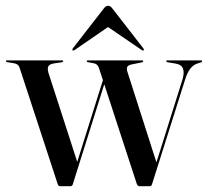

<svg xmlns="http://www.w3.org/2000/svg" viewBox="-28 -643 718 663"><path d="M215 0H180.5Q177 0 175 -1.5Q173 -3 171.5 -6.5L40.5 -406.5Q37.5 -416.5 32 -420.2Q26.5 -424 17.5 -425L-3.5 -428.5Q-5.5 -429 -6.5 -429.8Q-7.5 -430.5 -7.5 -431.5Q-7.5 -433.5 -6.5 -434Q-5.5 -434.5 -4 -434.5H186.5Q188.5 -434.5 189.5 -433.8Q190.5 -433 190.5 -431.5Q190.5 -430.5 189.5 -429.8Q188.5 -429 186 -428L158.5 -424Q142.5 -421.5 138.8 -413.5Q135 -405.5 139.5 -391L241 -77L223 -34L336 -393.5L343.5 -388.5L223 -5.5Q222 -3 220 -1.5Q218 0 215 0ZM488.5 0H454Q450.5 0 448.2 -2Q446 -4 444.5 -7.5L315.5 -402.5Q312.5 -413.5 307.5 -418.5Q302.5 -423.5 295.5 -424.5L277 -428Q274 -428.5 272.8 -429.5Q271.5 -430.5 271.5 -431.5Q271.5 -434.5 275.5 -434.5H462.5Q466.5 -434.5 466.5 -431.5Q466.5 -430 465.5 -429.2Q464.5 -428.5 461.5 -427.5L429 -421Q414.5 -418.5 411.5 -412Q408.5 -405.5 412 -395L515 -73.5L495 -27.5L601.5 -366.5Q609.5 -392.5 603.8 -406.5Q598 -420.5 578 -423.5L551 -428Q548 -429 547 -429.8Q546 -430.5 546 -431.5Q546 -433.5 547 -434Q548 -434.5 550 -434.5H665.5Q668 -434.5 669 -433.8Q670 -433 670 -431.5Q670 -430 669 -429.2Q668 -428.5 665.5 -427.5L653 -423.5Q639 -419 628.5 -405Q618 -391 610.5 -366L497 -7Q496 -3 493.8 -1.5Q491.5 0 488.5 0ZM364.5 -563H325.5L461 -470.5Q463 -469 465 -468.5Q467 -468 468 -469Q469 -470 468.8 -472Q468.5 -474 467 -476L361 -612.5Q357 -618 353.5 -620.5Q350 -623 345 -623Q340.5 -623 337 -620.5Q333.5 -618 329.5 -612.5L223.5 -476Q222 -474 222 -472Q222 -470 222.5 -469Q223.5 -468 225.5 -468.5Q227.5 -469 230 -470.5Z"/></svg>

Font: Fraunces 120pt
Style: Regular
Weight: 400
Version: Version 1.000;[b76b70a41]